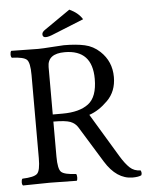

<svg xmlns="http://www.w3.org/2000/svg" viewBox="-57 -866 703 922"><g transform="rotate(-5 295.0 -405.0)"><path d="M312 -819.8Q355 -799.8 374 -768.1L230 -710Q202.1 -697.8 188 -698.2Q172.9 -698.2 172.9 -712.9Q172.9 -724.1 188 -733.9ZM272 -618.2Q189 -618.2 189 -554.2V-325.2H236.8Q317.9 -325.2 361.3 -358.2Q404.8 -391.1 404.8 -478Q404.8 -618.2 272 -618.2ZM189 -122.1Q189 -62 204.6 -47.6Q220.2 -33.2 275.9 -30.8Q279.8 -25.9 279.8 -13.9Q279.8 -2 275.9 2Q175.8 0 147 0Q114.7 0 17.1 2Q12.2 -2 12.2 -13.9Q12.2 -25.9 17.1 -30.8Q73.2 -32.7 88.6 -47.4Q104 -62 104 -122.1V-522.9Q104 -583 88.6 -597.4Q73.2 -611.8 17.1 -613.8Q12.2 -617.7 12.2 -629.9Q12.2 -642.1 17.1 -647Q117.2 -645 146 -645Q167 -645 213.4 -648.4Q259.8 -651.9 271 -651.9Q330.1 -651.9 371.1 -642.8Q412.1 -633.8 443.8 -604Q497.1 -554.2 497.1 -479Q497.1 -410.2 453.6 -366.7Q410.2 -323.2 363.8 -308.1L490.2 -98.1Q513.2 -60.1 534.2 -40.5Q555.2 -21 585.9 -21Q592.8 -7.8 586.9 2.9Q572.8 9.8 544.9 9.8Q467.8 9.8 413.1 -79.1L306.2 -252.9Q293.9 -272.9 270.5 -282Q247.1 -291 189 -291Z"/></g></svg>

Font: Linux Libertine Capitals
Style: Small Caps
Weight: 400
Designer: Philipp H. Poll
Foundry: Philipp H. Poll
Version: Version 5.1.3